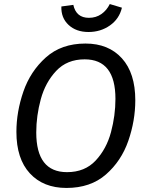

<svg xmlns="http://www.w3.org/2000/svg" viewBox="-20 -916 726 948"><path d="M648 -421Q648 -320 613.5 -220.5Q579 -121 503 -54.5Q427 12 308 12Q194 12 127.5 -60Q61 -132 61 -265Q61 -364 95.5 -464Q130 -564 206.5 -632.5Q283 -701 402 -701Q516 -701 582 -628Q648 -555 648 -421ZM159 -262Q159 -66 311 -66Q399 -66 452.5 -123.5Q506 -181 528 -263.5Q550 -346 550 -428Q550 -623 398 -623Q311 -623 257.5 -566Q204 -509 181.5 -426.5Q159 -344 159 -262ZM283 -884 342 -892Q356 -828 419 -828Q454 -828 480.5 -846.5Q507 -865 522 -896L582 -878Q569 -823 523 -790.5Q477 -758 417 -758Q356 -758 318.5 -793Q281 -828 283 -884Z"/></svg>

Font: Fira Sans
Style: Italic
Weight: 400
Italic angle: -8°
Designer: bBox Type GmbH & Carrois Corporate GbR & Edenspiekermann AG
Foundry: bBox Type GmbH & Carrois Corporate GbR & Edenspiekermann AG
Version: Version 4.301